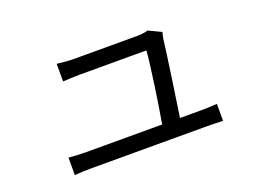

<svg xmlns="http://www.w3.org/2000/svg" viewBox="-80 -687 1161 860"><g transform="rotate(-20 500.0 -256.5)"><path d="M679 -87C693 -179 722 -377 730 -445C731 -453 734 -466 737 -476L676 -505C667 -501 642 -498 626 -498H322C297 -498 267 -501 243 -504V-420C268 -421 294 -423 323 -423H641C638 -366 609 -171 594 -87H232C201 -87 173 -89 149 -91V-8C178 -10 201 -11 232 -11H780C801 -11 838 -10 856 -9V-90C835 -88 799 -87 777 -87Z"/></g></svg>

Font: Noto Sans Mono CJK JP Regular
Style: Regular
Weight: 400
Designer: Ryoko NISHIZUKA (kana & ideographs); Paul D. Hunt (Latin, Greek & Cyrillic); Wenlong ZHANG (bopomofo); Sandoll Communica
Foundry: Adobe Systems Incorporated
Version: Version 1.004;PS 1.004;hotconv 1.0.82;makeotf.lib2.5.63406